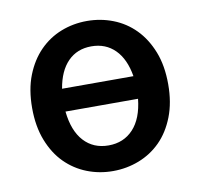

<svg xmlns="http://www.w3.org/2000/svg" viewBox="-64 -570 676 649"><g transform="rotate(-10 274.5 -245.5)"><path d="M274 12Q227 12 185 -4.5Q143 -21 111 -53Q79 -85 60 -133.5Q41 -182 41 -245Q41 -309 60 -357Q79 -405 111 -437.5Q143 -470 185 -486.5Q227 -503 274 -503Q321 -503 363.5 -486.5Q406 -470 438 -437.5Q470 -405 489 -357Q508 -309 508 -245Q508 -182 489 -133.5Q470 -85 438 -53Q406 -21 363.5 -4.5Q321 12 274 12ZM274 -416Q225 -416 193.5 -384Q162 -352 152 -292H397Q387 -352 355 -384Q323 -416 274 -416ZM274 -76Q326 -76 359 -111.5Q392 -147 399 -214H150Q157 -147 189.5 -111.5Q222 -76 274 -76Z"/></g></svg>

Font: Giro Semibold
Style: Regular
Weight: 600
Designer: Paul D. Hunt
Foundry: Adobe Systems Incorporated
Version: Version 1.000;PS 1.0;hotconv 1.0.88;makeotf.lib2.5.647800